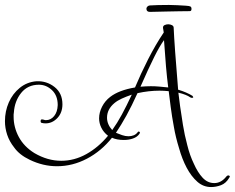

<svg xmlns="http://www.w3.org/2000/svg" viewBox="-22 -633 948 775"><path d="M830 122Q799 122 775 101Q750 79 731.5 44Q713 9 701 -34Q687 -79 680 -120Q672 -163 667 -201.5Q662 -240 659 -265Q649 -266 640 -266.5Q631 -267 622 -267Q600 -267 578 -264.5Q556 -262 533 -257Q510 -206 488.5 -167Q467 -128 446 -97Q458 -92 471 -87.5Q484 -83 497 -83Q508 -83 518 -87Q528 -91 535 -101Q536 -102 538 -102Q540 -102 542 -100Q544 -98 541 -93Q532 -80 515 -74Q498 -68 478 -68Q450 -68 430 -77Q387 -23 329 7.5Q271 38 208 38Q180 38 152.5 31.5Q125 25 98 12Q56 -8 35 -38Q16 -62 7 -89Q-2 -116 -2 -144Q-2 -184 13.5 -219.5Q29 -255 58 -278.5Q87 -302 125 -305Q166 -307 198 -282Q230 -257 230 -212Q230 -178 209.5 -156.5Q189 -135 162 -135Q158 -135 154 -135.5Q150 -136 146 -137Q142 -138 142 -144Q142 -151 147 -151Q152 -151 155.5 -149.5Q159 -148 163 -148Q183 -148 196.5 -164.5Q210 -181 211 -209Q211 -247 188 -269Q165 -291 135 -291Q90 -291 63.5 -258Q37 -225 34 -179Q33 -175 33 -171Q33 -167 33 -162Q33 -119 54 -80Q75 -41 117 -15Q170 16 225 16Q278 16 326.5 -11Q375 -38 414 -85Q396 -99 387 -117.5Q378 -136 378 -155Q378 -179 390 -202.5Q402 -226 423 -242Q458 -269 523 -280Q546 -335 576 -394Q606 -453 639 -502L636 -520V-522Q636 -529 643 -532Q650 -535 657 -535Q665 -535 672 -531.5Q679 -528 679 -521Q682 -451 697 -271Q714 -266 729 -259.5Q744 -253 755 -246L758 -241Q758 -238 753 -238Q750 -238 746 -240Q731 -251 698 -259L705 -204Q710 -169 716.5 -128.5Q723 -88 734 -47Q744 -6 761 29Q776 63 796 84.5Q816 106 843 106Q871 106 892 79Q896 75 899 75Q903 75 905 77.5Q907 80 903 85Q890 107 870 114.5Q850 122 830 122ZM657 -280Q652 -319 648 -365Q644 -411 640 -471Q623 -448 600.5 -403Q578 -358 545 -283Q556 -284 566.5 -284.5Q577 -285 587 -285Q604 -285 621 -283.5Q638 -282 657 -280ZM431 -108Q451 -136 469.5 -170Q488 -204 510 -251Q487 -243 469.5 -235Q452 -227 440 -217Q410 -192 410 -158Q410 -131 431 -108ZM583 -585Q569 -585 569 -598Q569 -602 572.5 -606Q576 -610 582 -611Q592 -612 616 -612.5Q640 -613 660 -613Q675 -613 694 -612Q713 -611 728 -610Q743 -609 746 -607Q751 -605 751 -597Q751 -588 744 -588Q726 -588 700.5 -587.5Q675 -587 649.5 -586.5Q624 -586 605 -585.5Q586 -585 583 -585Z"/></svg>

Font: Puppies Play
Style: Regular
Weight: 400
Designer: Robert E. Leuschke
Foundry: Robert E. Leuschke
Version: Version 1.010; ttfautohint (v1.8.3)